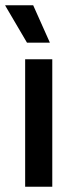

<svg xmlns="http://www.w3.org/2000/svg" viewBox="-23 -709 290 729"><path d="M72.5 0V-484H175.5V0ZM103 -689 166 -548V-547H79.5L-3 -687.5V-689Z"/></svg>

Font: Anek Gujarati SemiExpanded Medium
Style: Regular
Weight: 500
Width: 6
Designer: Mrunmayee Ghaisas (Gujarati), Yesha Goshar (Latin)
Foundry: Ek Type
Version: Version 1.003